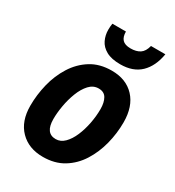

<svg xmlns="http://www.w3.org/2000/svg" viewBox="-186 -876 905 995"><g transform="rotate(30 266.5 -379.0)"><path d="M224 10Q139 10 87.5 -42.5Q36 -95 36 -188Q36 -253 52 -318Q68 -383 102 -437Q136 -491 188 -523.5Q240 -556 312 -556Q398 -556 448 -502.5Q498 -449 498 -354Q498 -288 481.5 -223.5Q465 -159 431.5 -106Q398 -53 346.5 -21.5Q295 10 224 10ZM236 -103Q265 -103 288 -126Q311 -149 327 -186.5Q343 -224 351.5 -268Q360 -312 360 -354Q360 -393 346 -417.5Q332 -442 299 -442Q267 -442 243.5 -416.5Q220 -391 204.5 -351Q189 -311 181.5 -267.5Q174 -224 174 -188Q174 -103 236 -103ZM332 -606Q279 -606 247.5 -623.5Q216 -641 202.5 -669.5Q189 -698 189 -730Q189 -750 192 -768H273Q273 -736 288 -720Q303 -704 337 -704Q371 -704 392.5 -718Q414 -732 423 -768H509Q496 -691 452 -648.5Q408 -606 332 -606Z"/></g></svg>

Font: Noto Sans SemiCondensed
Style: Bold Italic
Weight: 700
Width: 4
Italic angle: -12°
Designer: Monotype Design Team
Foundry: Monotype Imaging Inc.
Version: Version 2.013; ttfautohint (v1.8.4.7-5d5b)